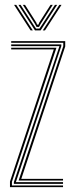

<svg xmlns="http://www.w3.org/2000/svg" viewBox="-20 -769 307 789"><path d="M56.5 -27.2 240 -579.2V-593.2H26V-600H248V-578L67.5 -34H239V-27.2ZM21 0V-23L201 -566H26V-572.8H212L29 -21.8V-6.8H239V0ZM37 -13.5V-20.8L224 -578.5V-579.5H26V-586.5H232V-579.8L45.2 -20.5H239V-13.5ZM37.8 -749H46.8L114.8 -644H105.8ZM55.8 -749H64.8L118 -666.5L128.2 -651.5H142.2L152.2 -666.5L205.8 -749H214.8L146.8 -644H123.8ZM73.8 -749H82.8L129.5 -675.8L132.2 -668H138.2L141 -675.8L187.8 -749H196.8L147.2 -671.2L140.2 -658.2H130.2L123.5 -671.2ZM223.8 -749H232.8L164.8 -644H155.8Z"/></svg>

Font: Big Shoulders Inline Text Thin Thin
Style: Regular
Weight: 250
Version: Version 2.002